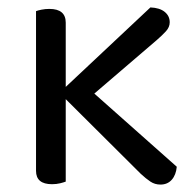

<svg xmlns="http://www.w3.org/2000/svg" viewBox="-20 -491 527 517"><path d="M385 -471Q410 -470 423.5 -459Q437 -448 437 -431Q437 -418 427 -407Q417 -396 402 -383L234 -239L456 -42Q454 -20 442.5 -7Q431 6 412 6Q397 6 385 -2Q373 -10 359 -23L157 -224V-2Q152 0 142 2.5Q132 5 120 5Q77 5 77 -31V-461Q82 -463 92 -465Q102 -467 113 -467Q157 -467 157 -430V-257Z"/></svg>

Font: Baloo Thambi 2
Style: Regular
Weight: 400
Designer: Aadarsh Rajan and Ek Type
Foundry: Ek Type
Version: Version 1.640;hotconv 1.0.111;makeotfexe 2.5.65597; ttfautoh